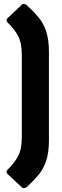

<svg xmlns="http://www.w3.org/2000/svg" viewBox="-20 -766 316 977"><path d="M91 187 18 119Q7 108 20 96Q53 64 72 28.5Q91 -7 91 -69V-485Q91 -547 72 -583Q53 -619 20 -650Q7 -663 18 -673L91 -742Q95 -747 103.5 -745.5Q112 -744 116 -740Q150 -709 175.5 -678.5Q201 -648 215 -606.5Q229 -565 229 -500V-54Q229 11 215 52.5Q201 94 175.5 124.5Q150 155 116 186Q112 190 103.5 191Q95 192 91 187Z"/></svg>

Font: Sofia Sans Semi Condensed Black
Style: Regular
Weight: 900
Designer: Botio Nikoltchev, Ani Petrova
Foundry: lettersoup
Version: Version 4.100; ttfautohint (v1.8.4.7-5d5b)